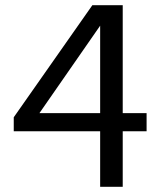

<svg xmlns="http://www.w3.org/2000/svg" viewBox="-20 -720 623 740"><path d="M366 0V-214H33V-268L336 -700H453V-284H545V-214H453V0ZM132 -284H366V-621Z"/></svg>

Font: Hedvig Letters Sans
Style: Regular
Weight: 400
Designer: Alexander Örn & Tor Weibull
Foundry: Kanon Foundry
Version: Version 1.000; ttfautohint (v1.8.4.7-5d5b)